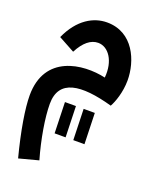

<svg xmlns="http://www.w3.org/2000/svg" viewBox="-149 -506 798 985"><g transform="rotate(20 249.5 -14.0)"><path d="M72 392 178 364C148 260 129 147 129 73C129 -61 247 -75 426 -25C441 -51 463 -111 463 -176C463 -281 407 -420 263 -420C191 -420 112 -378 62 -267L150 -219C180 -277 216 -306 256 -306C312 -306 357 -243 348 -150C220 -179 17 -154 17 67C17 137 36 254 72 392ZM306 207H367L362 38H301ZM204 207H264L259 38H199Z"/></g></svg>

Font: Noto Sans Arabic SemCond SemBd
Style: Regular
Weight: 600
Width: 4
Designer: Monotype Design Team, Nadine Chahine, Nizar Qandah and Khaled Hosny
Foundry: Monotype Imaging Inc.
Version: Version 2.012